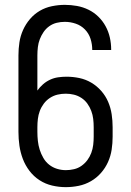

<svg xmlns="http://www.w3.org/2000/svg" viewBox="-20 -763 540 791"><path d="M251 8Q223 8 195 1.5Q167 -5 143 -20.5Q119 -36 101.5 -59Q84 -82 74 -108.5Q64 -135 60 -163Q56 -191 56 -220V-535Q56 -562 60 -588.5Q64 -615 75 -639.5Q86 -664 103.5 -684.5Q121 -705 144 -718.5Q167 -732 194 -737.5Q221 -743 247 -743Q272 -743 297 -738.5Q322 -734 344.5 -723Q367 -712 385 -694.5Q403 -677 415 -655Q427 -633 432.5 -608.5Q438 -584 438 -559Q438 -559 438 -558.5Q438 -558 438 -557H360Q360 -557 360 -557.5Q360 -558 360 -558Q360 -581 353 -603Q346 -625 330 -641.5Q314 -658 292 -665.5Q270 -673 247 -673Q230 -673 213.5 -669Q197 -665 183 -655Q169 -645 159.5 -631Q150 -617 144 -601.5Q138 -586 136 -569Q134 -552 134 -535V-390Q144 -404 157 -415.5Q170 -427 186 -434.5Q202 -442 219.5 -444.5Q237 -447 254 -447Q281 -447 307 -441.5Q333 -436 356 -422.5Q379 -409 397 -388.5Q415 -368 425.5 -343.5Q436 -319 440 -292.5Q444 -266 444 -239V-200Q444 -173 440 -146.5Q436 -120 425 -95.5Q414 -71 396 -50.5Q378 -30 354.5 -16.5Q331 -3 304.5 2.5Q278 8 251 8ZM251 -62Q268 -62 285 -66Q302 -70 316 -80Q330 -90 340 -103.5Q350 -117 356 -133Q362 -149 364 -166Q366 -183 366 -200V-239Q366 -256 364 -273Q362 -290 356 -306Q350 -322 340 -336Q330 -350 315.5 -359.5Q301 -369 284.5 -373Q268 -377 251 -377Q233 -377 216.5 -373Q200 -369 185.5 -359.5Q171 -350 160.5 -336Q150 -322 144 -306Q138 -290 136 -273Q134 -256 134 -239V-220Q134 -201 136 -182.5Q138 -164 143.5 -146.5Q149 -129 158.5 -112.5Q168 -96 182.5 -84.5Q197 -73 215 -67.5Q233 -62 251 -62Z"/></svg>

Font: Zed Sans
Style: Regular
Weight: 400
Designer: Belleve Invis
Foundry: Belleve Invis
Version: Version 1.0.0; ttfautohint (v1.8.4)